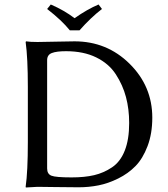

<svg xmlns="http://www.w3.org/2000/svg" viewBox="-20 -832 750 855"><path d="M291 -696.8Q254.9 -741.7 189.9 -792L206.1 -812Q266.1 -786.1 312 -751Q369.1 -791 418.9 -812L434.1 -792Q384.3 -753.9 334 -696.8ZM189.9 -82Q189.9 -57.1 209 -49.6Q228 -42 298.8 -42Q356.9 -42 399.4 -52Q441.9 -62 479 -86.9Q516.1 -111.8 535.6 -161.4Q555.2 -210.9 555.2 -284.2Q555.2 -346.2 541 -399.7Q526.9 -453.1 495.8 -501Q464.8 -548.8 408.4 -576.4Q352.1 -604 273.9 -604Q231.9 -604 210.9 -595.9Q189.9 -587.9 189.9 -564ZM147 -645Q179.2 -645 229.5 -646.5Q279.8 -647.9 312 -647.9Q456.1 -647.9 557.1 -548.1Q658.2 -448.2 658.2 -308.1Q658.2 -237.3 637.2 -181.6Q616.2 -126 583.5 -92.5Q550.8 -59.1 506.3 -37.1Q461.9 -15.1 418.9 -6.6Q376 2 330.1 2Q273.9 2 226.1 1Q178.2 0 147 0L95.2 2.9L94.2 0Q104 -67.9 104 -200.2V-444.8Q104 -573.7 94.2 -645L96.2 -647.9Q112.8 -645 147 -645Z"/></svg>

Font: Biolilbert
Style: Regular
Weight: 400
Designer: Philipp H. Poll
Foundry: Philipp H. Poll
Version: Version 1.1.0